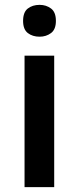

<svg xmlns="http://www.w3.org/2000/svg" viewBox="-20 -770 324 790"><path d="M203 -541V0H81V-541ZM143 -750Q170 -750 190 -735Q210 -720 210 -684Q210 -649 190 -634Q170 -619 143 -619Q114 -619 94.5 -634Q75 -649 75 -684Q75 -720 94.5 -735Q114 -750 143 -750Z"/></svg>

Font: Noto Sans Sundanese SemiBold
Style: Regular
Weight: 600
Version: Version 2.003